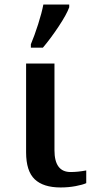

<svg xmlns="http://www.w3.org/2000/svg" viewBox="-20 -816 406 846"><path d="M95 -145V-536H220V-154Q220 -58 291 -58Q323 -58 360 -65V-9Q345 -2 313.5 4Q282 10 247 10Q171 10 133 -26Q95 -62 95 -145ZM116 -621Q132 -659 148 -709Q164 -759 171 -796H285V-784Q274 -753 238.5 -699.5Q203 -646 169 -606H116Z"/></svg>

Font: Noto Serif SemiBold
Style: Regular
Weight: 600
Designer: Monotype Design Team
Foundry: Monotype Imaging Inc.
Version: Version 1.001